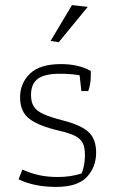

<svg xmlns="http://www.w3.org/2000/svg" viewBox="-20 -726 451 755"><path d="M179 -565 263 -706 325 -699 211 -560ZM53 -21 68 -59Q102 -44 135 -37Q168 -30 207 -30Q259 -30 301 -44Q314 -76 314 -116Q314 -147 305 -164Q296 -181 275.5 -191.5Q255 -202 213 -212Q134 -230 96.5 -258Q59 -286 59 -343Q59 -399 98 -436.5Q137 -474 220 -474Q289 -474 337 -447V-427Q337 -396 327 -368H300L293 -430Q259 -436 216 -436Q155 -436 128.5 -416Q102 -396 102 -353Q102 -324 113 -307Q124 -290 149.5 -278Q175 -266 225 -253Q297 -235 327.5 -207.5Q358 -180 358 -126Q358 -69 321.5 -30Q285 9 201 9Q114 9 53 -21Z"/></svg>

Font: Athiti Light
Style: Regular
Weight: 300
Designer: CadsonDemak Team
Foundry: CadsonDemak
Version: Version 1.033